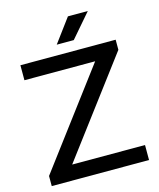

<svg xmlns="http://www.w3.org/2000/svg" viewBox="-136 -1042 943 1138"><g transform="rotate(-15 336.0 -473.5)"><path d="M38 0V-62L478 -648H44V-740H628.5V-678L188 -92H635V0ZM283.5 -802 391 -947H513L388 -802Z"/></g></svg>

Font: Encode Sans Expanded Expanded Medium
Style: Regular
Weight: 500
Width: 7
Designer: Multiple Designers
Foundry: Impallari Type
Version: Version 3.000; ttfautohint (v1.8.3) -l 8 -r 50 -G 200 -x 14 